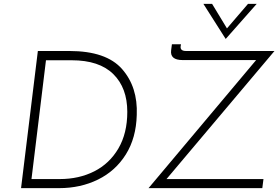

<svg xmlns="http://www.w3.org/2000/svg" viewBox="-20 -974 1441 994"><path d="M176 -710H339Q530 -710 612 -616.5Q694 -523 688 -379Q685 -260 631.5 -174.5Q578 -89 487.5 -44.5Q397 0 286 0H89ZM290 -47Q389 -47 468 -87Q547 -127 593 -205.5Q639 -284 639 -395Q639 -519 566.5 -590.5Q494 -662 351 -662H218L143 -47ZM842 -47H1344L1338 0H749L1306 -663H926Q859 -663 866 -714L870 -745H917L915 -733Q913 -710 943 -710H1401ZM1309 -954 1149 -773H1148L1033 -954H1078L1155 -827L1264 -954Z"/></svg>

Font: Josefin Sans Light
Style: Italic
Weight: 300
Italic angle: -7°
Designer: Santiago Orozco
Foundry: Typemade
Version: Version 2.000